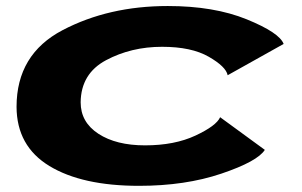

<svg xmlns="http://www.w3.org/2000/svg" viewBox="-20 -611 1004 638"><path d="M442 6.5Q595.5 6.5 715.5 -34Q835.5 -74.5 860 -113L711.5 -221.5Q699 -193 629.5 -160.5Q560 -128 462 -128Q366 -128 307 -166.5Q248 -205 248 -271Q249 -366.5 332.5 -411Q416 -455.5 518.5 -455.5Q616 -455.5 673.5 -422.5Q731 -389.5 736.5 -361L922.5 -465Q908.5 -502.5 799.8 -546.8Q691 -591 537.5 -591Q341 -591 188 -510.8Q35 -430.5 35 -256Q35.5 -125.5 144 -59.5Q252.5 6.5 442 6.5Z"/></svg>

Font: Anybody ExtraExpanded
Style: Bold Italic
Weight: 700
Width: 8
Italic angle: -10°
Version: Version 1.113;gftools[0.9.25]